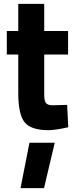

<svg xmlns="http://www.w3.org/2000/svg" viewBox="-20 -659 397 990"><path d="M331.1 -377.9H208V-189Q208 -169.9 208.3 -161.6Q208.5 -153.3 210.7 -142.3Q212.9 -131.3 217.3 -127Q221.7 -122.6 229.5 -119.4Q237.3 -116.2 250 -116.2L326.2 -118.2L332 -2.9Q265.1 12.2 230 12.2Q139.6 12.2 106.9 -28.6Q74.2 -69.3 74.2 -178.2V-377.9H15.1V-499H74.2V-639.2H208V-499H331.1ZM85.9 311 131.8 77.1H262.2L207 311Z"/></svg>

Font: TitilliumText25L
Style: 999 wt
Weight: 900
Designer: Accademia di Belle Arti di Urbino and others
Foundry: Accademia di Belle Arti di Urbino and others.
Version: Version 25.000